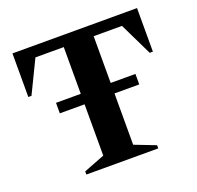

<svg xmlns="http://www.w3.org/2000/svg" viewBox="-117 -786 936 911"><g transform="rotate(-20 350.5 -330.0)"><path d="M169 0V-16L275 -57V-316H150V-369H275V-605H132L52 -440H36V-660H665V-440H649L569 -605H426V-369H551V-316H426V-57L532 -16V0Z"/></g></svg>

Font: Spectral
Style: Bold
Weight: 700
Designer: Jean-Baptiste Levee
Foundry: Production Type
Version: Version 2.001